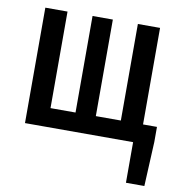

<svg xmlns="http://www.w3.org/2000/svg" viewBox="-76 -559 752 801"><g transform="rotate(10 300.0 -158.5)"><path d="M52 0V-489H146V-80H252V-489H338V-80H444V-489H538V-80H597V-16L588 172H510V0Z"/></g></svg>

Font: Source Code Pro Medium
Style: Regular
Weight: 500
Monospace: yes
Designer: Paul D. Hunt, Teo Tuominen
Foundry: Adobe Systems Incorporated
Version: Version 2.030;PS 1.000;hotconv 16.6.51;makeotf.lib2.5.65220